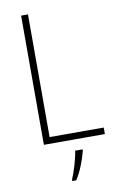

<svg xmlns="http://www.w3.org/2000/svg" viewBox="-101 -769 652 1045"><g transform="rotate(-10 225.0 -246.5)"><path d="M93 0H430V-36H131V-714H93ZM296 69V61H255C250 103 226 180 211 213V221H233C262 176 284 117 296 69Z"/></g></svg>

Font: Noto Sans Myanmar SemiCondensed ExtraLight
Style: Regular
Weight: 200
Width: 4
Designer: Monotype Design Team
Foundry: Monotype Imaging Inc.
Version: Version 2.107